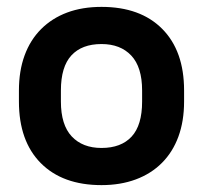

<svg xmlns="http://www.w3.org/2000/svg" viewBox="-20 -529 590 558"><path d="M275 9Q162 9 98.5 -55Q35 -119 35 -234V-266Q35 -323 51.5 -368Q68 -413 99.5 -444.5Q131 -476 175 -492.5Q219 -509 275 -509Q388 -509 451.5 -445Q515 -381 515 -266V-234Q515 -177 498.5 -132Q482 -87 450.5 -55.5Q419 -24 374.5 -7.5Q330 9 275 9ZM275 -99Q332 -99 362.5 -132Q393 -165 393 -234V-266Q393 -334 361.5 -367.5Q330 -401 275 -401Q218 -401 187.5 -368Q157 -335 157 -266V-234Q157 -166 188.5 -132.5Q220 -99 275 -99Z"/></svg>

Font: PT Root UI Web Bold
Style: Regular
Weight: 700
Designer: Vitaly Kuzmin
Foundry: ParaType Ltd.
Version: Version 1.000W